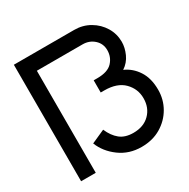

<svg xmlns="http://www.w3.org/2000/svg" viewBox="-151 -800 929 942"><g transform="rotate(-30 313.5 -328.5)"><path d="M47 0V-660H389Q437 -660 476.5 -637Q516 -614 539 -576Q562 -538 562 -493Q562 -460 546.5 -425.5Q531 -391 499 -370Q543 -351 571 -308Q599 -265 599 -200Q599 -145 572.5 -99Q546 -53 499 -25Q452 3 389 3Q319 3 266 -36Q213 -75 191 -131L267 -165Q285 -123 313.5 -100Q342 -77 389 -77Q447 -77 481.5 -111.5Q516 -146 516 -200Q516 -253 478.5 -291Q441 -329 368 -329H348V-398H369Q428 -398 454 -426Q480 -454 480 -493Q480 -530 453.5 -554Q427 -578 389 -578H130V0Z"/></g></svg>

Font: Lil Grotesk Medium
Style: Regular
Weight: 500
Designer: Bastien Sozeau
Foundry: NBR — Bastien Sozeau
Version: Version 3.003; ttfautohint (v1.8.4.7-5d5b);gftools[0.9.33]